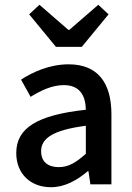

<svg xmlns="http://www.w3.org/2000/svg" viewBox="-20 -771 553 803"><path d="M102 -711 214 -575H322L434 -711L391 -751L270 -646H266L145 -751ZM48 -131C48 -44 108 12 193 12C251 12 302 -17 347 -55H350L358 0H446V-293C446 -426 388 -502 267 -502C189 -502 119 -471 68 -438L108 -366C150 -392 197 -415 247 -415C317 -415 338 -367 339 -312C136 -290 48 -236 48 -131ZM339 -128C300 -93 268 -72 226 -72C183 -72 152 -92 152 -139C152 -191 199 -227 339 -245Z"/></svg>

Font: Cambridge Sans Medium
Style: Regular
Weight: 500
Version: Version 2.020;PS 002.020;hotconv 1.0.88;makeotf.lib2.5.64775